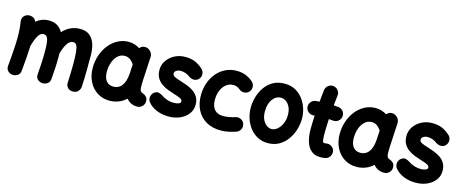

<svg xmlns="http://www.w3.org/2000/svg" viewBox="-42 -1275 4686 1956"><g transform="rotate(15 2301.0 -297.5)"><path d="M38.1 -10.7Q50.8 -144.5 54.7 -229Q54.2 -236.3 55.7 -243.7Q57.1 -282.7 57.1 -315.9Q57.1 -362.3 54.2 -400.6Q51.3 -439 44.9 -477.5Q39.6 -511.2 56.9 -532Q74.2 -552.7 99.1 -559.1Q125 -564.9 151.4 -554.2Q177.7 -543.5 188 -514.2Q214.8 -537.1 248.3 -550Q281.7 -563 322.8 -563Q377 -563 412.4 -540.3Q447.8 -517.6 468.8 -479Q504.4 -518.6 550.3 -540.5Q596.2 -562.5 653.3 -562.5Q716.3 -562.5 753.9 -531Q791.5 -499.5 808.1 -446.5Q824.7 -393.6 824.7 -328.1Q824.7 -249.5 824 -165.8Q823.2 -82 818.8 0.5Q817.4 28.3 797.6 50.8Q777.8 73.2 742.7 73.2Q706.5 73.2 687 51.3Q667.5 29.3 669.4 1Q671.9 -53.2 673.3 -100.6Q674.8 -147.9 674.8 -189.9Q674.8 -273.4 670.4 -322.5Q666 -371.6 653.6 -392.8Q641.1 -414.1 617.7 -414.1Q586.4 -414.1 561 -381.8Q535.6 -349.6 511.2 -269Q511.2 -257.8 511.2 -246.1Q511.2 -212.4 510.7 -185.8Q510.3 -159.2 508.8 -132.6Q507.3 -106 505.1 -73Q502.9 -40 499.5 5.4Q497.1 40.5 472.2 56.9Q447.3 73.2 419.4 71.3Q391.6 69.3 370.1 50.3Q348.6 31.2 351.6 -5.4Q356 -63.5 358.4 -101.3Q360.8 -139.2 361.8 -171.9Q362.8 -204.6 362.8 -246.1Q362.8 -337.9 351.1 -376.2Q339.4 -414.6 305.2 -414.6Q272.5 -414.6 248.8 -375.7Q225.1 -336.9 204.6 -261.2Q203.1 -208.5 198.2 -144Q193.4 -79.6 185.5 2.9Q182.1 38.6 156.7 54.4Q131.3 70.3 102.5 67.4Q75.7 64.9 55.2 44.9Q34.7 24.9 38.1 -10.7Z M1415 52.2Q1377.4 52.2 1349.1 38.3Q1320.8 24.4 1301.3 -1Q1227.1 66.9 1126 66.9Q1053.2 66.9 996.8 31Q940.4 -4.9 908.4 -67.6Q876.5 -130.4 876 -210.9Q875.5 -281.7 897 -345.2Q918.5 -408.7 957.5 -457.8Q996.6 -506.8 1049.1 -534.9Q1101.6 -563 1163.1 -563Q1227.1 -563 1280.8 -528.3Q1291.5 -543 1309.1 -550.3Q1326.7 -557.6 1346.7 -555.2Q1377 -550.8 1397.9 -525.9Q1418.9 -501 1417 -471.7L1404.8 -243.2Q1404.3 -235.8 1403.8 -228.5Q1402.8 -207.5 1402.3 -181.9Q1401.9 -156.2 1402.8 -143.6Q1403.8 -125.5 1410.6 -111.8Q1417.5 -98.1 1439.5 -92.3Q1457 -85.9 1473.4 -70.3Q1489.7 -54.7 1489.7 -22Q1489.7 8.3 1467.8 30.3Q1445.8 52.2 1415 52.2ZM1127.9 -81.5Q1182.1 -81.5 1215.1 -123Q1248 -164.6 1254.9 -248.5Q1254.9 -254.9 1255.4 -260.3Q1255.4 -263.2 1255.9 -266.1L1260.7 -350.6Q1241.7 -380.9 1217 -397.7Q1192.4 -414.6 1161.6 -414.6Q1120.1 -414.6 1089.1 -386.5Q1058.1 -358.4 1041.5 -311.8Q1024.9 -265.1 1024.9 -209Q1025.9 -147.9 1052.5 -114.7Q1079.1 -81.5 1127.9 -81.5Z M1956.5 -390.1Q1938 -366.2 1909.4 -363.3Q1880.9 -360.4 1853 -377.4Q1829.1 -396.5 1803 -405.5Q1776.9 -414.6 1753.4 -414.6Q1724.1 -414.6 1705.6 -401.9Q1687 -389.2 1687 -370.1Q1687 -348.6 1714.6 -336.2Q1742.2 -323.7 1780.3 -312.5Q1812.5 -302.7 1848.1 -289.3Q1883.8 -275.9 1915.3 -254.6Q1946.8 -233.4 1966.6 -200.2Q1986.3 -167 1986.3 -117.7Q1986.3 -65.4 1955.1 -23.4Q1923.8 18.6 1870.4 42.7Q1816.9 66.9 1749.5 66.9Q1678.2 66.9 1619.6 42Q1561 17.1 1527.3 -27.8Q1510.7 -52.7 1516.8 -83.5Q1522.9 -114.3 1548.3 -130.9Q1573.2 -147.5 1595.9 -140.4Q1618.7 -133.3 1633.8 -123Q1655.8 -106.4 1691.4 -94Q1727.1 -81.5 1767.1 -81.5Q1794.9 -81.5 1815.9 -89.8Q1836.9 -98.1 1836.9 -114.3Q1836.9 -134.8 1810.3 -146.7Q1783.7 -158.7 1746.6 -169.4Q1714.4 -179.2 1678.2 -192.9Q1642.1 -206.5 1610.1 -228.5Q1578.1 -250.5 1558.1 -284.7Q1538.1 -318.8 1538.1 -370.1Q1538.1 -423.3 1568.1 -467.3Q1598.1 -511.2 1648.4 -537.6Q1698.7 -564 1758.8 -564Q1819.8 -564 1862.3 -546.4Q1904.8 -528.8 1943.8 -494.1Q1967.8 -475.1 1971.4 -444.6Q1975.1 -414.1 1956.5 -390.1Z M2482.9 -394.5Q2463.4 -371.6 2432.4 -369.4Q2401.4 -367.2 2378.4 -386.7Q2345.7 -414.6 2307.6 -414.6Q2265.1 -414.6 2232.4 -389.4Q2199.7 -364.3 2180.9 -320.3Q2162.1 -276.4 2162.1 -219.7Q2162.1 -154.8 2193.4 -118.2Q2224.6 -81.5 2286.6 -81.5Q2314 -81.5 2349.4 -88.1Q2384.8 -94.7 2414.1 -104.5Q2443.4 -112.8 2470.7 -97.9Q2498 -83 2505.9 -53.7Q2514.2 -23.9 2499.3 2.7Q2484.4 29.3 2455.1 38.1Q2410.6 52.7 2373.5 59.8Q2336.4 66.9 2299.3 66.9Q2210.4 66.9 2146.2 30Q2082 -6.8 2047.4 -73.5Q2012.7 -140.1 2012.7 -228.5Q2012.7 -298.8 2034.2 -359.4Q2055.7 -419.9 2094.7 -465.8Q2133.8 -511.7 2187 -537.4Q2240.2 -563 2303.2 -563Q2402.3 -563 2475.1 -499Q2498 -479.5 2500.5 -448.5Q2502.9 -417.5 2482.9 -394.5Z M2809.1 -563Q2875.5 -563 2924.6 -535.4Q2973.6 -507.8 3005.9 -463.1Q3038.1 -418.5 3054 -365.7Q3069.8 -313 3069.8 -262.7Q3069.8 -207.5 3052.7 -149.7Q3035.6 -91.8 3001.5 -42.7Q2967.3 6.3 2915.8 36.6Q2864.3 66.9 2795.9 66.9Q2732.4 66.9 2683.8 40Q2635.3 13.2 2602.3 -31Q2569.3 -75.2 2552.5 -129.2Q2535.6 -183.1 2535.6 -237.3Q2535.6 -292 2551.8 -349.1Q2567.9 -406.2 2601.1 -454.8Q2634.3 -503.4 2686 -533.2Q2737.8 -563 2809.1 -563ZM2809.1 -414.6Q2755.9 -414.6 2720.5 -366.5Q2685.1 -318.4 2685.1 -237.3Q2685.1 -188.5 2701.2 -153.6Q2717.3 -118.7 2742.7 -100.1Q2768.1 -81.5 2795.9 -81.5Q2826.7 -81.5 2855.5 -105Q2884.3 -128.4 2902.8 -169.4Q2921.4 -210.4 2921.4 -262.7Q2921.4 -330.6 2888.4 -372.6Q2855.5 -414.6 2809.1 -414.6Z M3462.4 -391.1Q3458.5 -360.8 3434.1 -342Q3409.7 -323.2 3379.4 -326.7Q3357.9 -329.1 3335 -330.6Q3332.5 -291.5 3331.3 -252.2Q3330.1 -212.9 3330.1 -173.3Q3330.1 -137.7 3333.7 -109.6Q3337.4 -81.5 3351.1 -81.5Q3360.4 -81.5 3374 -84Q3404.3 -89.4 3429.7 -71.8Q3455.1 -54.2 3460.4 -24.4Q3465.8 5.4 3448.5 31.2Q3431.2 57.1 3400.9 62.5Q3387.7 64.9 3375.2 65.9Q3362.8 66.9 3351.1 66.9Q3295.4 66.9 3261.5 41.3Q3227.5 15.6 3210.4 -23.2Q3193.4 -62 3187.5 -102.8Q3181.6 -143.6 3181.6 -173.3Q3181.6 -212.4 3182.9 -251Q3184.1 -289.6 3186 -327.6Q3181.2 -327.1 3175.8 -326.7Q3145.5 -323.2 3121.1 -342.3Q3096.7 -361.3 3092.8 -391.1Q3089.4 -421.4 3108.4 -446Q3127.4 -470.7 3157.2 -474.1Q3177.2 -476.6 3197.8 -478Q3200.7 -509.3 3204.1 -540.5Q3207.5 -571.8 3210.9 -602.5Q3214.8 -632.8 3239 -652.1Q3263.2 -671.4 3293.5 -667.5Q3323.7 -664.1 3343 -639.6Q3362.3 -615.2 3358.4 -585Q3355.5 -558.1 3352.5 -531.7Q3349.6 -505.4 3346.7 -479Q3373.5 -477.1 3398.4 -474.1Q3428.7 -470.2 3447.5 -445.8Q3466.3 -421.4 3462.4 -391.1Z M4019.5 52.2Q3981.9 52.2 3953.6 38.3Q3925.3 24.4 3905.8 -1Q3831.5 66.9 3730.5 66.9Q3657.7 66.9 3601.3 31Q3544.9 -4.9 3512.9 -67.6Q3481 -130.4 3480.5 -210.9Q3480 -281.7 3501.5 -345.2Q3522.9 -408.7 3562 -457.8Q3601.1 -506.8 3653.6 -534.9Q3706.1 -563 3767.6 -563Q3831.5 -563 3885.3 -528.3Q3896 -543 3913.6 -550.3Q3931.2 -557.6 3951.2 -555.2Q3981.4 -550.8 4002.4 -525.9Q4023.4 -501 4021.5 -471.7L4009.3 -243.2Q4008.8 -235.8 4008.3 -228.5Q4007.3 -207.5 4006.8 -181.9Q4006.3 -156.2 4007.3 -143.6Q4008.3 -125.5 4015.1 -111.8Q4022 -98.1 4043.9 -92.3Q4061.5 -85.9 4077.9 -70.3Q4094.2 -54.7 4094.2 -22Q4094.2 8.3 4072.3 30.3Q4050.3 52.2 4019.5 52.2ZM3732.4 -81.5Q3786.6 -81.5 3819.6 -123Q3852.5 -164.6 3859.4 -248.5Q3859.4 -254.9 3859.9 -260.3Q3859.9 -263.2 3860.4 -266.1L3865.2 -350.6Q3846.2 -380.9 3821.5 -397.7Q3796.9 -414.6 3766.1 -414.6Q3724.6 -414.6 3693.6 -386.5Q3662.6 -358.4 3646 -311.8Q3629.4 -265.1 3629.4 -209Q3630.4 -147.9 3657 -114.7Q3683.6 -81.5 3732.4 -81.5Z M4561 -390.1Q4542.5 -366.2 4513.9 -363.3Q4485.4 -360.4 4457.5 -377.4Q4433.6 -396.5 4407.5 -405.5Q4381.3 -414.6 4357.9 -414.6Q4328.6 -414.6 4310.1 -401.9Q4291.5 -389.2 4291.5 -370.1Q4291.5 -348.6 4319.1 -336.2Q4346.7 -323.7 4384.8 -312.5Q4417 -302.7 4452.6 -289.3Q4488.3 -275.9 4519.8 -254.6Q4551.3 -233.4 4571 -200.2Q4590.8 -167 4590.8 -117.7Q4590.8 -65.4 4559.6 -23.4Q4528.3 18.6 4474.9 42.7Q4421.4 66.9 4354 66.9Q4282.7 66.9 4224.1 42Q4165.5 17.1 4131.8 -27.8Q4115.2 -52.7 4121.3 -83.5Q4127.4 -114.3 4152.8 -130.9Q4177.7 -147.5 4200.4 -140.4Q4223.1 -133.3 4238.3 -123Q4260.3 -106.4 4295.9 -94Q4331.5 -81.5 4371.6 -81.5Q4399.4 -81.5 4420.4 -89.8Q4441.4 -98.1 4441.4 -114.3Q4441.4 -134.8 4414.8 -146.7Q4388.2 -158.7 4351.1 -169.4Q4318.8 -179.2 4282.7 -192.9Q4246.6 -206.5 4214.6 -228.5Q4182.6 -250.5 4162.6 -284.7Q4142.6 -318.8 4142.6 -370.1Q4142.6 -423.3 4172.6 -467.3Q4202.6 -511.2 4252.9 -537.6Q4303.2 -564 4363.3 -564Q4424.3 -564 4466.8 -546.4Q4509.3 -528.8 4548.3 -494.1Q4572.3 -475.1 4575.9 -444.6Q4579.6 -414.1 4561 -390.1Z"/></g></svg>

Font: Mikhak-FD ExtraBold
Style: Regular
Weight: 800
Designer: Amin Abedi
Version: Version 3.2